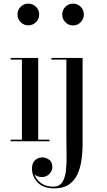

<svg xmlns="http://www.w3.org/2000/svg" viewBox="-20 -780 588 1060"><path d="M76.5 -700Q76.5 -725 94 -742.5Q111.5 -760 136.5 -760Q161 -760 178.8 -742.5Q196.5 -725 196.5 -700Q196.5 -675.5 178.8 -657.8Q161 -640 136.5 -640Q111.5 -640 94 -657.8Q76.5 -675.5 76.5 -700ZM39 -9H101V-451H39V-460H191V-9H253V0H39ZM323.5 -700Q323.5 -725 341 -742.5Q358.5 -760 383.5 -760Q408 -760 425.5 -742.5Q443 -725 443 -700Q443 -675.5 425.5 -657.5Q408 -639.5 383.5 -639.5Q358.5 -639.5 341 -657.5Q323.5 -675.5 323.5 -700ZM436 -460V11.5Q436 60.5 429.5 105.2Q423 150 406.2 184.8Q389.5 219.5 358.8 239.8Q328 260 279.5 260Q218.5 260 187.5 226.8Q156.5 193.5 156.5 151Q156.5 120 173.5 104.5Q190.5 89 213.5 89Q232 89 250.5 101Q269 113 269 143Q269 162 252.8 179.8Q236.5 197.5 211.5 197.5Q186 197.5 170.5 183Q180.5 212 207 231.2Q233.5 250.5 274 250.5Q307.5 250.5 323.5 226.5Q339.5 202.5 344 162.8Q348.5 123 347.5 75.2Q346.5 27.5 346.5 -20V-451H264V-460Z"/></svg>

Font: Bodoni* 24pt
Style: Regular
Weight: 400
Version: Version 2.3